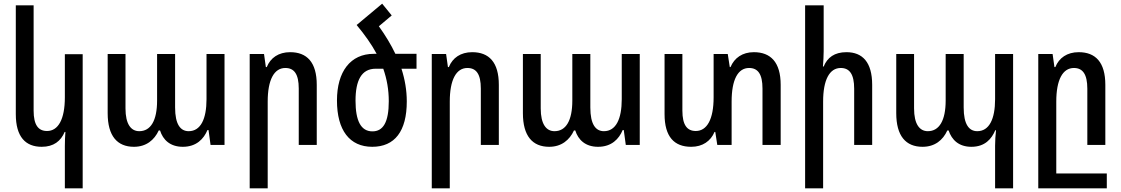

<svg xmlns="http://www.w3.org/2000/svg" viewBox="-20 -789 6101 1045"><path d="M430 236V-494H333V-259C333 -140 297 -76 236 -76C189 -76 163 -108 163 -187V-760H66V-168C66 -44 119 10 207 10C272 10 311 -21 332 -71H336C334 -45 333 -20 333 6V236Z M709 10C776 10 820 -27 844 -79H851C867 -28 906 10 975 10C1049 10 1089 -33 1109 -81H1115L1126 0H1202V-495H1104V-249C1104 -141 1072 -75 1007 -75C962 -75 933 -112 933 -204V-495H835V-242C835 -132 800 -75 738 -75C693 -75 663 -113 663 -199V-495H566V-173C566 -49 618 10 709 10Z M1339 236H1437V-236C1437 -355 1472 -419 1533 -419C1581 -419 1606 -386 1606 -307V0H1704V-327C1704 -451 1650 -505 1559 -505C1496 -505 1452 -474 1432 -424H1427L1417 -495H1339Z M2194 -237C2194 -297 2184 -356 2165 -415H2247V-496H2132C2108 -546 2078 -596 2042 -646L2112 -705L2060 -769L1926 -657L1921 -653C1966 -599 2002 -548 2030 -496H2014C1887 -496 1814 -399 1814 -242C1814 -80 1883 10 2006 10C2128 10 2194 -74 2194 -237ZM2025 -415H2066C2086 -358 2096 -300 2096 -238C2096 -123 2065 -74 2007 -74C1944 -74 1915 -132 1915 -241C1915 -351 1947 -415 2025 -415Z M2330 236H2428V-236C2428 -355 2463 -419 2524 -419C2572 -419 2597 -386 2597 -307V0H2695V-327C2695 -451 2641 -505 2550 -505C2487 -505 2443 -474 2423 -424H2418L2408 -495H2330Z M2969 10C3036 10 3080 -27 3104 -79H3111C3127 -28 3166 10 3235 10C3309 10 3349 -33 3369 -81H3375L3386 0H3462V-495H3364V-249C3364 -141 3332 -75 3267 -75C3222 -75 3193 -112 3193 -204V-495H3095V-242C3095 -132 3060 -75 2998 -75C2953 -75 2923 -113 2923 -199V-495H2826V-173C2826 -49 2878 10 2969 10Z M4083 -505C4021 -505 3977 -474 3956 -424H3952L3941 -495H3864V-259C3864 -140 3828 -76 3767 -76C3720 -76 3694 -108 3694 -187V-495H3597V-168C3597 -44 3650 10 3742 10C3804 10 3848 -21 3869 -71H3873L3884 0H3962V-236C3962 -355 3996 -419 4057 -419C4105 -419 4130 -386 4130 -307V0H4229V-327C4229 -451 4174 -505 4083 -505Z M4463 -760H4362V236H4460V-236C4460 -355 4495 -419 4556 -419C4604 -419 4629 -385 4629 -306V0H4727V-327C4727 -451 4674 -505 4587 -505C4522 -505 4483 -476 4463 -427H4459C4461 -455 4463 -483 4463 -510Z M5396 236H5494V-495H5396V-249C5396 -141 5364 -75 5299 -75C5254 -75 5225 -112 5225 -204V-495H5127V-242C5127 -133 5092 -75 5030 -75C4985 -75 4955 -113 4955 -199V-495H4858V-173C4858 -49 4910 10 5001 10C5068 10 5112 -26 5136 -79H5143C5160 -28 5198 10 5267 10C5341 10 5377 -33 5397 -80H5401C5398 -51 5396 -25 5396 4Z M5631 236H6004V155H5729V-236C5729 -355 5764 -419 5825 -419C5873 -419 5898 -385 5898 -306V0H5996V-327C5996 -451 5942 -505 5851 -505C5788 -505 5744 -474 5724 -424H5719L5709 -495H5631Z"/></svg>

Font: Noto Sans Armenian Condensed Medium
Style: Regular
Weight: 500
Width: 3
Designer: Monotype Design Team
Foundry: Monotype Imaging Inc.
Version: Version 2.008